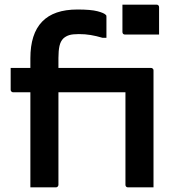

<svg xmlns="http://www.w3.org/2000/svg" viewBox="-20 -808 790 828"><path d="M26 -515H544Q548 -515 550 -513.5Q552 -512 553.5 -510Q555 -508 555 -504Q555 -480 555 -457.5Q555 -435 555 -410H37Q34 -410 31.5 -411.5Q29 -413 27.5 -415.5Q26 -418 26 -421Q26 -446 26 -468.5Q26 -491 26 -515ZM232 -11Q232 -7 229 -3.5Q226 0 221 0Q192 0 165.5 0Q139 0 111 0Q111 -25 111 -50Q111 -75 111 -100Q111 -164 111 -220Q111 -276 111 -329Q111 -382 111 -437.5Q111 -493 111 -557Q111 -609 123.5 -648.5Q136 -688 161.5 -714.5Q187 -741 225 -754Q263 -767 314 -767Q372 -767 400.5 -759.5Q429 -752 436 -744Q438 -743 438.5 -740.5Q439 -738 439 -736Q439 -714 439 -691Q439 -668 439 -645H422Q395 -653 371 -657Q347 -661 320 -661Q293 -661 278.5 -656.5Q264 -652 253 -642Q241 -630 236.5 -609.5Q232 -589 232 -558Q232 -521 232 -477Q232 -433 232 -384Q232 -335 232 -284.5Q232 -234 232 -185Q232 -136 232 -91.5Q232 -47 232 -11ZM508 -788Q526 -788 544 -788Q562 -788 581.5 -788Q601 -788 619.5 -788Q638 -788 655 -788Q660 -788 663 -785Q666 -782 666 -777V-659Q649 -659 630.5 -659Q612 -659 592.5 -659Q573 -659 555 -659Q537 -659 519 -659Q514 -659 511 -662Q508 -665 508 -670ZM521 -515Q526 -515 540 -515Q554 -515 571.5 -515Q589 -515 605.5 -515Q622 -515 631 -515Q635 -515 637 -513.5Q639 -512 640.5 -510Q642 -508 642 -504Q642 -472 642 -423Q642 -374 642 -317.5Q642 -261 642 -204.5Q642 -148 642 -101Q642 -84 642 -67.5Q642 -51 642 -34Q642 -17 642 0Q613 0 587.5 0Q562 0 532 0Q527 0 524 -3Q521 -6 521 -11Q521 -38 521 -78Q521 -118 521 -164Q521 -210 521 -256Q521 -302 521 -342Q521 -382 521 -410Q521 -428 521 -445.5Q521 -463 521 -480.5Q521 -498 521 -515Z"/></svg>

Font: Recursive SemiBold
Style: Regular
Weight: 600
Version: Version 1.085